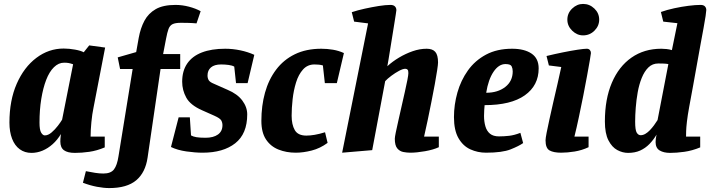

<svg xmlns="http://www.w3.org/2000/svg" viewBox="-20 -767 3630 977"><path d="M140 11Q106 11 80.5 -7.5Q55 -26 41.5 -61Q28 -96 28 -143Q28 -256 65 -340.5Q102 -425 165 -472.5Q228 -520 304 -520Q332 -520 362 -514.5Q392 -509 406 -501L434 -536L515 -525L456 -220Q449 -187 445 -145.5Q441 -104 441 -72H513V-17Q473 0 434.5 5.5Q396 11 361 11Q324 11 305.5 -2.5Q287 -16 287 -47Q287 -53 287.5 -61Q288 -69 289 -75.5Q290 -82 290 -85Q272 -55 248 -33.5Q224 -12 196.5 -0.5Q169 11 140 11ZM208 -78Q225 -78 242.5 -93Q260 -108 274.5 -127Q289 -146 296 -158L352 -440Q337 -445 328 -446.5Q319 -448 306 -448Q278 -448 254.5 -425Q231 -402 215 -360.5Q199 -319 190 -263.5Q181 -208 181 -143Q181 -106 189.5 -92Q198 -78 208 -78Z M536 190Q508 190 473.5 183.5Q439 177 402 163L417 104Q442 109 464 112.5Q486 116 506 116Q544 116 560 95Q576 74 583 28L655 -416H591L579 -475L673 -502L686 -575Q695 -624 715 -661.5Q735 -699 772.5 -720.5Q810 -742 873 -742Q907 -742 941.5 -733Q976 -724 1001 -710L980 -648Q959 -650 937 -650.5Q915 -651 901 -651Q872 -651 858 -644Q844 -637 837.5 -619.5Q831 -602 825 -570L810 -492H897V-416H797L731 35Q720 111 673 150.5Q626 190 536 190Z M1011 10Q973 10 928 3.5Q883 -3 850 -19L889 -170H946L952 -78Q962 -72 979 -69Q996 -66 1026 -66Q1066 -66 1089 -82.5Q1112 -99 1112 -130Q1112 -143 1106 -154Q1100 -165 1071 -178L1008 -206Q949 -232 928 -270Q907 -308 907 -351Q907 -406 932.5 -443.5Q958 -481 1007 -500Q1056 -519 1126 -519Q1164 -519 1202.5 -511Q1241 -503 1274 -488L1240 -344H1181L1172 -428Q1162 -434 1143.5 -436.5Q1125 -439 1105 -439Q1071 -439 1053.5 -424Q1036 -409 1036 -383Q1036 -369 1042 -359Q1048 -349 1068 -341L1138 -310Q1188 -289 1213 -255.5Q1238 -222 1238 -185Q1238 -86 1177 -38Q1116 10 1011 10Z M1485 10Q1437 10 1397 -6Q1357 -22 1333.5 -57.5Q1310 -93 1310 -152Q1310 -229 1328.5 -295.5Q1347 -362 1385 -412.5Q1423 -463 1480.5 -491Q1538 -519 1615 -519Q1645 -519 1674.5 -514Q1704 -509 1730 -497L1694 -344H1633L1623 -434Q1613 -437 1602 -438Q1591 -439 1580 -439Q1545 -439 1522 -413.5Q1499 -388 1486.5 -347.5Q1474 -307 1469 -262Q1464 -217 1464 -178Q1464 -133 1480 -105Q1496 -77 1539 -77Q1558 -77 1581.5 -81Q1605 -85 1634 -94L1647 -40Q1609 -12 1566 -1Q1523 10 1485 10Z M1721 10 1853 -648 1782 -657 1770 -705Q1800 -715 1836.5 -723Q1873 -731 1907.5 -736.5Q1942 -742 1967 -742Q1982 -742 1989.5 -734.5Q1997 -727 1997 -715Q1997 -713 1994 -694Q1991 -675 1986.5 -646.5Q1982 -618 1976.5 -584.5Q1971 -551 1966 -519.5Q1961 -488 1957 -464Q1953 -440 1951 -430Q1977 -454 2010.5 -474Q2044 -494 2080 -506.5Q2116 -519 2151 -519Q2181 -519 2195 -503Q2209 -487 2209 -449Q2209 -439 2204.5 -409.5Q2200 -380 2192.5 -338.5Q2185 -297 2175.5 -250Q2166 -203 2156.5 -156.5Q2147 -110 2138 -72H2213V-18Q2185 -5 2142.5 2.5Q2100 10 2068 10Q2051 10 2032.5 6.5Q2014 3 2001.5 -12Q1989 -27 1989 -61Q1989 -69 1994 -93.5Q1999 -118 2007 -153Q2015 -188 2023.5 -226Q2032 -264 2040 -299Q2048 -334 2053 -360Q2058 -386 2058 -395Q2058 -408 2054 -412.5Q2050 -417 2042 -417Q2030 -417 2010.5 -406.5Q1991 -396 1971.5 -381.5Q1952 -367 1940 -354L1874 -3Z M2453 10Q2411 10 2373.5 -7Q2336 -24 2313 -64Q2290 -104 2290 -171Q2290 -234 2307.5 -296Q2325 -358 2361 -408.5Q2397 -459 2453 -489Q2509 -519 2586 -519Q2648 -519 2684.5 -494.5Q2721 -470 2721 -419Q2721 -332 2650.5 -282Q2580 -232 2446 -232Q2445 -217 2444 -207Q2443 -197 2443 -177Q2443 -148 2450 -124Q2457 -100 2473.5 -86.5Q2490 -73 2519 -73Q2545 -73 2571 -76Q2597 -79 2628 -91L2642 -39Q2621 -24 2578.5 -7Q2536 10 2453 10ZM2454 -295Q2513 -295 2551 -324.5Q2589 -354 2589 -404Q2589 -418 2583.5 -429.5Q2578 -441 2552 -441Q2518 -441 2491.5 -402Q2465 -363 2454 -295Z M2835 10Q2797 10 2776.5 -1.5Q2756 -13 2756 -53Q2756 -63 2761.5 -91.5Q2767 -120 2776 -160.5Q2785 -201 2795.5 -247.5Q2806 -294 2817 -340.5Q2828 -387 2836 -426L2773 -434L2761 -482Q2802 -492 2844 -500.5Q2886 -509 2919 -514Q2952 -519 2966 -519Q2976 -519 2981.5 -512.5Q2987 -506 2987 -497Q2987 -492 2981.5 -461Q2976 -430 2967.5 -382.5Q2959 -335 2948 -280Q2937 -225 2925.5 -170.5Q2914 -116 2903 -72H2975V-18Q2941 -2 2904 4Q2867 10 2835 10ZM2947 -587Q2916 -587 2891.5 -611Q2867 -635 2867 -667Q2867 -700 2891.5 -723.5Q2916 -747 2947 -747Q2980 -747 3004.5 -723.5Q3029 -700 3029 -667Q3029 -635 3005 -611Q2981 -587 2947 -587Z M3176 11Q3148 11 3121 -3.5Q3094 -18 3076 -53Q3058 -88 3058 -149Q3058 -263 3093.5 -346Q3129 -429 3193.5 -474Q3258 -519 3345 -519Q3357 -519 3371.5 -517.5Q3386 -516 3399 -512L3427 -649L3355 -657L3343 -706Q3374 -717 3411 -725Q3448 -733 3483.5 -737.5Q3519 -742 3545 -742Q3560 -742 3567 -734.5Q3574 -727 3574 -716Q3574 -710 3570.5 -685.5Q3567 -661 3560 -624Q3553 -587 3544.5 -540Q3536 -493 3526.5 -440Q3517 -387 3507 -331.5Q3497 -276 3487 -223Q3479 -179 3475.5 -148.5Q3472 -118 3471.5 -100Q3471 -82 3471 -72H3543V-17Q3502 0 3462 5.5Q3422 11 3390 11Q3357 11 3336.5 -1.5Q3316 -14 3316 -44Q3316 -52 3317 -59Q3318 -66 3319 -72Q3320 -78 3321 -82Q3305 -55 3284.5 -34Q3264 -13 3237.5 -1Q3211 11 3176 11ZM3240 -79Q3252 -79 3264 -86Q3276 -93 3287 -104.5Q3298 -116 3308 -129.5Q3318 -143 3326 -156L3381 -441Q3370 -443 3357 -443.5Q3344 -444 3330 -444Q3300 -444 3279.5 -424Q3259 -404 3245.5 -370.5Q3232 -337 3225 -297.5Q3218 -258 3215 -219Q3212 -180 3212 -148Q3212 -105 3220 -92Q3228 -79 3240 -79Z"/></svg>

Font: Manuale ExtraBold
Style: Italic
Weight: 800
Italic angle: -11°
Designer: Eduardo Tunni / Pablo Cosgaya
Foundry: Eduardo Tunni / Pablo Cosgaya
Version: Version 1.002